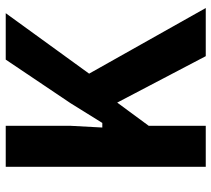

<svg xmlns="http://www.w3.org/2000/svg" viewBox="-54 -684 738 670"><g transform="rotate(-90 315.0 -349.0)"><path d="M454 0 292 -309 211 -199V0H68V-698H211V-472L205 -361H221L290 -472L442 -698H604L393 -407L622 0Z"/></g></svg>

Font: IBM Plex Sans Condensed
Style: Bold
Weight: 700
Width: 3
Designer: Mike Abbink, Paul van der Laan, Pieter van Rosmalen
Foundry: Bold Monday
Version: Version 3.201